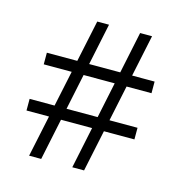

<svg xmlns="http://www.w3.org/2000/svg" viewBox="-77 -530 567 600"><g transform="rotate(15 206.5 -230.0)"><path d="M208.5 0 304.7 -460H343.3L246.6 0ZM24.4 -134.3V-171.9H373.5V-134.3ZM68.8 0 166 -460H204.1L107.9 0ZM39.1 -287.6V-325.2H387.7V-287.6Z"/></g></svg>

Font: Lateef Light
Style: Regular
Weight: 300
Designer: SIL International
Foundry: SIL International
Version: Version 4.200